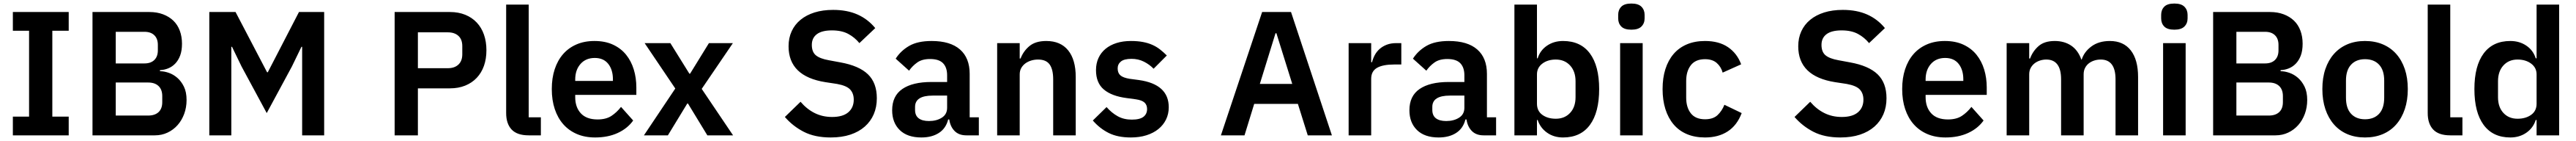

<svg xmlns="http://www.w3.org/2000/svg" viewBox="-20 -766 14620 798"><path d="M53 0V-106H145V-592H53V-698H370V-592H277V-106H370V0Z M505 -698H828Q871 -698 905.5 -685Q940 -672 964 -649Q988 -626 1000.5 -592.5Q1013 -559 1013 -519Q1013 -479 1002.5 -451.5Q992 -424 974.5 -406Q957 -388 934.5 -379Q912 -370 888 -369V-363Q911 -363 937.5 -354Q964 -345 986.5 -325.5Q1009 -306 1024 -275.5Q1039 -245 1039 -200Q1039 -158 1025.5 -121.5Q1012 -85 988 -58Q964 -31 931 -15.5Q898 0 859 0H505ZM637 -112H821Q859 -112 880 -131.5Q901 -151 901 -188V-222Q901 -259 880 -279Q859 -299 821 -299H637ZM637 -407H800Q836 -407 856 -426.5Q876 -446 876 -481V-512Q876 -547 856 -566.5Q836 -586 800 -586H637Z M1695 -501H1691L1637 -390L1494 -126L1351 -390L1297 -501H1293V0H1168V-698H1317L1496 -357H1500L1677 -698H1820V0H1695Z M2220 0V-698H2534Q2582 -698 2620.5 -682.5Q2659 -667 2686 -638.5Q2713 -610 2727 -570Q2741 -530 2741 -482Q2741 -433 2727 -393.5Q2713 -354 2686 -325.5Q2659 -297 2620.5 -281.5Q2582 -266 2534 -266H2352V0ZM2352 -380H2522Q2560 -380 2582 -400.5Q2604 -421 2604 -459V-505Q2604 -543 2582 -563Q2560 -583 2522 -583H2352Z M2981 0Q2915 0 2884 -33Q2853 -66 2853 -126V-740H2981V-102H3050V0Z M3358 12Q3300 12 3254.5 -7.5Q3209 -27 3177.5 -62.5Q3146 -98 3129 -148.5Q3112 -199 3112 -262Q3112 -324 3128.5 -374Q3145 -424 3176 -459.5Q3207 -495 3252 -514.5Q3297 -534 3354 -534Q3415 -534 3460 -513Q3505 -492 3534 -456Q3563 -420 3577.5 -372.5Q3592 -325 3592 -271V-229H3245V-216Q3245 -159 3277 -124.5Q3309 -90 3372 -90Q3420 -90 3450.5 -110Q3481 -130 3505 -161L3574 -84Q3542 -39 3486.5 -13.5Q3431 12 3358 12ZM3356 -438Q3305 -438 3275 -404Q3245 -370 3245 -316V-308H3459V-317Q3459 -371 3432.5 -404.5Q3406 -438 3356 -438Z M3635 0 3813 -265 3639 -522H3785L3893 -349H3897L4004 -522H4140L3963 -263L4141 0H3995L3885 -180H3881L3771 0Z M4695 12Q4605 12 4542.5 -20Q4480 -52 4435 -104L4524 -190Q4560 -148 4604.5 -126Q4649 -104 4703 -104Q4764 -104 4795 -130.5Q4826 -157 4826 -202Q4826 -237 4806 -259Q4786 -281 4731 -291L4665 -301Q4456 -334 4456 -504Q4456 -551 4473.5 -589Q4491 -627 4524 -654Q4557 -681 4603.5 -695.5Q4650 -710 4709 -710Q4788 -710 4847 -684Q4906 -658 4948 -607L4858 -522Q4832 -554 4795 -574Q4758 -594 4702 -594Q4645 -594 4616.5 -572.5Q4588 -551 4588 -512Q4588 -472 4611 -453Q4634 -434 4685 -425L4750 -413Q4856 -394 4906.5 -345.5Q4957 -297 4957 -210Q4957 -160 4939.5 -119.5Q4922 -79 4888.5 -49.5Q4855 -20 4806.5 -4Q4758 12 4695 12Z M5465 0Q5423 0 5398.5 -24.5Q5374 -49 5368 -90H5362Q5349 -39 5309 -13.5Q5269 12 5210 12Q5130 12 5087 -30Q5044 -72 5044 -142Q5044 -223 5102 -262.5Q5160 -302 5267 -302H5356V-340Q5356 -384 5333 -408Q5310 -432 5259 -432Q5214 -432 5186.5 -412.5Q5159 -393 5140 -366L5064 -434Q5093 -479 5141 -506.5Q5189 -534 5268 -534Q5374 -534 5429 -486Q5484 -438 5484 -348V-102H5536V0ZM5253 -81Q5296 -81 5326 -100Q5356 -119 5356 -156V-225H5274Q5174 -225 5174 -161V-144Q5174 -112 5194.5 -96.5Q5215 -81 5253 -81Z M5640 0V-522H5768V-435H5773Q5789 -477 5823.5 -505.5Q5858 -534 5919 -534Q6000 -534 6043 -481Q6086 -428 6086 -330V0H5958V-317Q5958 -373 5938 -401Q5918 -429 5872 -429Q5852 -429 5833.5 -423.5Q5815 -418 5800.5 -407.5Q5786 -397 5777 -381.5Q5768 -366 5768 -345V0Z M6399 12Q6324 12 6273 -13.5Q6222 -39 6183 -84L6261 -160Q6290 -127 6324.5 -108Q6359 -89 6404 -89Q6450 -89 6470.5 -105Q6491 -121 6491 -149Q6491 -172 6476.5 -185.5Q6462 -199 6427 -204L6375 -211Q6290 -222 6245.5 -259.5Q6201 -297 6201 -369Q6201 -407 6215 -437.5Q6229 -468 6255 -489.5Q6281 -511 6317.5 -522.5Q6354 -534 6399 -534Q6437 -534 6466.5 -528.5Q6496 -523 6520 -512.5Q6544 -502 6564 -486.5Q6584 -471 6603 -452L6528 -377Q6505 -401 6473 -417Q6441 -433 6403 -433Q6361 -433 6342.5 -418Q6324 -403 6324 -379Q6324 -353 6339.5 -339.5Q6355 -326 6392 -320L6445 -313Q6614 -289 6614 -159Q6614 -121 6598.5 -89.5Q6583 -58 6555 -35.5Q6527 -13 6487.5 -0.5Q6448 12 6399 12Z M7403 0 7347 -178H7099L7044 0H6910L7144 -698H7308L7540 0ZM7225 -578H7220L7131 -291H7315Z M7635 0V-522H7763V-414H7768Q7773 -435 7783.5 -454.5Q7794 -474 7811 -489Q7828 -504 7851.5 -513Q7875 -522 7906 -522H7934V-401H7894Q7829 -401 7796 -382Q7763 -363 7763 -320V0Z M8401 0Q8359 0 8334.5 -24.5Q8310 -49 8304 -90H8298Q8285 -39 8245 -13.5Q8205 12 8146 12Q8066 12 8023 -30Q7980 -72 7980 -142Q7980 -223 8038 -262.5Q8096 -302 8203 -302H8292V-340Q8292 -384 8269 -408Q8246 -432 8195 -432Q8150 -432 8122.5 -412.5Q8095 -393 8076 -366L8000 -434Q8029 -479 8077 -506.5Q8125 -534 8204 -534Q8310 -534 8365 -486Q8420 -438 8420 -348V-102H8472V0ZM8189 -81Q8232 -81 8262 -100Q8292 -119 8292 -156V-225H8210Q8110 -225 8110 -161V-144Q8110 -112 8130.5 -96.5Q8151 -81 8189 -81Z M8576 -740H8704V-436H8708Q8722 -481 8761 -507.5Q8800 -534 8852 -534Q8952 -534 9004.5 -463.5Q9057 -393 9057 -262Q9057 -130 9004.5 -59Q8952 12 8852 12Q8800 12 8761.5 -15Q8723 -42 8708 -87H8704V0H8576ZM8811 -94Q8861 -94 8892 -127Q8923 -160 8923 -216V-306Q8923 -362 8892 -395.5Q8861 -429 8811 -429Q8765 -429 8734.5 -406Q8704 -383 8704 -345V-179Q8704 -138 8734.5 -116Q8765 -94 8811 -94Z M9240 -598Q9200 -598 9182.5 -616Q9165 -634 9165 -662V-682Q9165 -710 9182.5 -728Q9200 -746 9240 -746Q9279 -746 9297 -728Q9315 -710 9315 -682V-662Q9315 -634 9297 -616Q9279 -598 9240 -598ZM9176 -522H9304V0H9176Z M9658 12Q9600 12 9555 -7Q9510 -26 9479.5 -62Q9449 -98 9433 -148.5Q9417 -199 9417 -262Q9417 -325 9433 -375Q9449 -425 9479.5 -460.5Q9510 -496 9555 -515Q9600 -534 9658 -534Q9737 -534 9788.5 -499Q9840 -464 9863 -402L9758 -355Q9749 -388 9724.5 -409.5Q9700 -431 9658 -431Q9604 -431 9577.5 -397Q9551 -363 9551 -308V-213Q9551 -158 9577.5 -124.5Q9604 -91 9658 -91Q9704 -91 9729 -114.5Q9754 -138 9768 -173L9866 -126Q9840 -57 9787 -22.5Q9734 12 9658 12Z M10426 12Q10336 12 10273.5 -20Q10211 -52 10166 -104L10255 -190Q10291 -148 10335.5 -126Q10380 -104 10434 -104Q10495 -104 10526 -130.5Q10557 -157 10557 -202Q10557 -237 10537 -259Q10517 -281 10462 -291L10396 -301Q10187 -334 10187 -504Q10187 -551 10204.5 -589Q10222 -627 10255 -654Q10288 -681 10334.5 -695.5Q10381 -710 10440 -710Q10519 -710 10578 -684Q10637 -658 10679 -607L10589 -522Q10563 -554 10526 -574Q10489 -594 10433 -594Q10376 -594 10347.5 -572.5Q10319 -551 10319 -512Q10319 -472 10342 -453Q10365 -434 10416 -425L10481 -413Q10587 -394 10637.5 -345.5Q10688 -297 10688 -210Q10688 -160 10670.5 -119.5Q10653 -79 10619.5 -49.5Q10586 -20 10537.5 -4Q10489 12 10426 12Z M11023 12Q10965 12 10919.5 -7.5Q10874 -27 10842.5 -62.5Q10811 -98 10794 -148.5Q10777 -199 10777 -262Q10777 -324 10793.5 -374Q10810 -424 10841 -459.5Q10872 -495 10917 -514.5Q10962 -534 11019 -534Q11080 -534 11125 -513Q11170 -492 11199 -456Q11228 -420 11242.5 -372.5Q11257 -325 11257 -271V-229H10910V-216Q10910 -159 10942 -124.5Q10974 -90 11037 -90Q11085 -90 11115.5 -110Q11146 -130 11170 -161L11239 -84Q11207 -39 11151.5 -13.5Q11096 12 11023 12ZM11021 -438Q10970 -438 10940 -404Q10910 -370 10910 -316V-308H11124V-317Q11124 -371 11097.5 -404.5Q11071 -438 11021 -438Z M11370 0V-522H11498V-435H11503Q11518 -476 11551 -505Q11584 -534 11643 -534Q11697 -534 11736 -508Q11775 -482 11794 -429H11796Q11810 -473 11851.5 -503.5Q11893 -534 11956 -534Q12033 -534 12074.5 -481Q12116 -428 12116 -330V0H11988V-317Q11988 -429 11904 -429Q11885 -429 11867.5 -423.5Q11850 -418 11836.5 -407.5Q11823 -397 11815 -381.5Q11807 -366 11807 -345V0H11679V-317Q11679 -429 11595 -429Q11577 -429 11559.5 -423.5Q11542 -418 11528.5 -407.5Q11515 -397 11506.5 -381.5Q11498 -366 11498 -345V0Z M12322 -598Q12282 -598 12264.5 -616Q12247 -634 12247 -662V-682Q12247 -710 12264.5 -728Q12282 -746 12322 -746Q12361 -746 12379 -728Q12397 -710 12397 -682V-662Q12397 -634 12379 -616Q12361 -598 12322 -598ZM12258 -522H12386V0H12258Z M12542 -698H12865Q12908 -698 12942.5 -685Q12977 -672 13001 -649Q13025 -626 13037.5 -592.5Q13050 -559 13050 -519Q13050 -479 13039.5 -451.5Q13029 -424 13011.5 -406Q12994 -388 12971.5 -379Q12949 -370 12925 -369V-363Q12948 -363 12974.5 -354Q13001 -345 13023.5 -325.5Q13046 -306 13061 -275.5Q13076 -245 13076 -200Q13076 -158 13062.5 -121.5Q13049 -85 13025 -58Q13001 -31 12968 -15.5Q12935 0 12896 0H12542ZM12674 -112H12858Q12896 -112 12917 -131.5Q12938 -151 12938 -188V-222Q12938 -259 12917 -279Q12896 -299 12858 -299H12674ZM12674 -407H12837Q12873 -407 12893 -426.5Q12913 -446 12913 -481V-512Q12913 -547 12893 -566.5Q12873 -586 12837 -586H12674Z M13404 12Q13348 12 13303.5 -7Q13259 -26 13227.5 -62Q13196 -98 13179 -148.5Q13162 -199 13162 -262Q13162 -325 13179 -375Q13196 -425 13227.5 -460.5Q13259 -496 13303.5 -515Q13348 -534 13404 -534Q13460 -534 13505 -515Q13550 -496 13581.5 -460.5Q13613 -425 13630 -375Q13647 -325 13647 -262Q13647 -199 13630 -148.5Q13613 -98 13581.5 -62Q13550 -26 13505 -7Q13460 12 13404 12ZM13404 -91Q13455 -91 13484 -122Q13513 -153 13513 -213V-310Q13513 -369 13484 -400Q13455 -431 13404 -431Q13354 -431 13325 -400Q13296 -369 13296 -310V-213Q13296 -153 13325 -122Q13354 -91 13404 -91Z M13888 0Q13822 0 13791 -33Q13760 -66 13760 -126V-740H13888V-102H13957V0Z M14378 -87H14373Q14359 -42 14320 -15Q14281 12 14229 12Q14130 12 14077.5 -59Q14025 -130 14025 -262Q14025 -393 14077.5 -463.5Q14130 -534 14229 -534Q14281 -534 14320 -507.5Q14359 -481 14373 -436H14378V-740H14506V0H14378ZM14270 -94Q14316 -94 14347 -116Q14378 -138 14378 -179V-345Q14378 -383 14347 -406Q14316 -429 14270 -429Q14220 -429 14189.5 -395.5Q14159 -362 14159 -306V-216Q14159 -160 14189.5 -127Q14220 -94 14270 -94Z"/></svg>

Font: IBM Plex Sans Arabic SemiBold
Style: Regular
Weight: 600
Designer: Mike Abbink, Paul van der Laan, Pieter van Rosmalen, Wael Morcos, Khajak Apelian
Foundry: Bold Monday
Version: Version 1.1